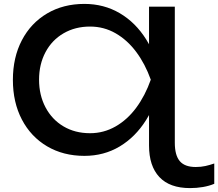

<svg xmlns="http://www.w3.org/2000/svg" viewBox="-20 -784 1117 983"><path d="M1077 53V157Q1051 168 1019 173.5Q987 179 953 179Q849 179 796 122.5Q743 66 743 -39V-281L768 -376L743 -470V-750H875V-53Q875 11 900.5 41Q926 71 982 71Q1009 71 1031.5 66Q1054 61 1077 53ZM412 14Q304 14 221 -35Q138 -84 92 -172Q46 -260 46 -375Q46 -490 92 -578Q138 -666 221 -715Q304 -764 412 -764Q512 -764 593 -716.5Q674 -669 728.5 -582Q783 -495 808 -376Q783 -257 728 -169.5Q673 -82 592.5 -34Q512 14 412 14ZM441 -102Q511 -102 571.5 -136.5Q632 -171 677.5 -232.5Q723 -294 752 -376Q723 -457 677.5 -518Q632 -579 572 -613.5Q512 -648 441 -648Q365 -648 305.5 -613.5Q246 -579 213 -517Q180 -455 180 -376Q180 -297 213 -234.5Q246 -172 305 -137Q364 -102 441 -102Z"/></svg>

Font: Unbounded Variable
Style: Regular
Weight: 400
Designer: Luke Prowse, Jean-Baptiste Morizot, Fátima Lázaro, Florian Runge
Foundry: NaN
Version: Version 1.600;FEAKit 1.0